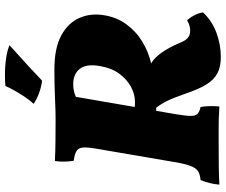

<svg xmlns="http://www.w3.org/2000/svg" viewBox="-90 -836 935 796"><g transform="rotate(-90 378.0 -438.5)"><path d="M487 -681Q576 -681 628.5 -652.5Q681 -624 701.5 -576.5Q722 -529 712 -473Q704 -423 675 -383Q646 -343 603.5 -317Q561 -291 513 -280Q537 -265 557 -237Q577 -209 596 -165Q607 -137 619 -127.5Q631 -118 648 -118Q661 -118 672.5 -122Q684 -126 691 -131Q702 -120 712 -101Q722 -82 724 -65Q690 -28 640.5 -9.5Q591 9 539 9Q499 9 472 -5Q445 -19 425 -51.5Q405 -84 386 -141Q370 -187 357.5 -212.5Q345 -238 329 -259Q322 -259 316 -259L302 -177Q295 -136 295 -115.5Q295 -95 304 -87Q313 -79 332 -75Q335 -56 335.5 -37Q336 -18 334 3Q306 1 284.5 0.5Q263 0 240.5 0Q218 0 185 0Q130 0 87.5 0.5Q45 1 10 3Q12 -19 16.5 -37Q21 -55 29 -75Q53 -77 66.5 -86Q80 -95 89 -120.5Q98 -146 106 -197L158 -501Q165 -540 164 -560Q163 -580 150.5 -588.5Q138 -597 109 -601Q106 -618 105.5 -638.5Q105 -659 108 -679Q145 -677 190 -676.5Q235 -676 283 -676Q312 -676 369 -678.5Q426 -681 487 -681ZM426 -603Q398 -603 374 -592L332 -348Q338 -347 343.5 -347Q349 -347 354 -347Q385 -347 415.5 -363.5Q446 -380 469.5 -411.5Q493 -443 501 -489Q512 -546 491 -574.5Q470 -603 426 -603ZM441 -732Q416 -735 391 -744Q366 -753 345 -767Q361 -784 376 -807Q391 -830 402.5 -851Q414 -872 419 -884Q430 -885 441.5 -885.5Q453 -886 464 -886Q502 -886 535 -881Q568 -876 588 -867Q542 -826 504 -791Q466 -756 441 -732Z"/></g></svg>

Font: Vollkorn Black
Style: Italic
Weight: 900
Italic angle: -11°
Designer: Friedrich Althausen
Foundry: Friedrich Althausen
Version: Version 5.000; ttfautohint (v1.8.3)